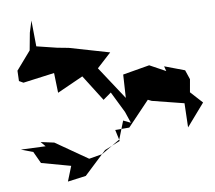

<svg xmlns="http://www.w3.org/2000/svg" viewBox="-45 -778 742 662"><g transform="rotate(-5 326.0 -447.0)"><path d="M54 -277 77 -237 180 -218 164 -165 227 -179 301 -262 354 -289 342 -328 391 -332 463 -422 476 -417 588 -399 593 -315 652 -396 610 -435 614 -480 600 -512 529 -532 535 -515 478 -540 386 -516 388 -435 301 -545 348 -596 207 -624 167 -628 96 -639 87 -729 78 -688 72 -627 24 -561 26 -525 41 -518 149 -542 157 -473 245 -522 311 -435 338 -458 381 -387 398 -348 372 -358 353 -294 290 -249 244 -237 129 -303 82 -309 98 -293 12 -289Z"/></g></svg>

Font: Hussar Lance
Style: Regular
Weight: 700
Foundry: Cannot Into Space Fonts, PlusOne Fonts
Version: Version 2.27